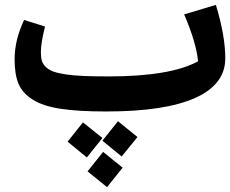

<svg xmlns="http://www.w3.org/2000/svg" viewBox="-20 -441 946 789"><path d="M867.2 -420.9Q905.8 -293.5 905.8 -201.2Q905.8 -93.8 781.5 -38.3Q657.2 17.1 416 17.1Q301.8 17.1 229.2 6.1Q156.7 -4.9 114.3 -31.7Q71.8 -58.6 55.9 -97.2Q40 -135.7 40 -196.8Q40 -277.3 79.1 -358.9L165 -332Q147.9 -263.7 147.9 -226.1Q147.9 -205.1 152.3 -190.7Q156.7 -176.3 169.2 -164.8Q181.6 -153.3 200.9 -146.5Q220.2 -139.6 252.4 -135Q284.7 -130.4 325.9 -128.7Q367.2 -127 426.8 -127Q680.2 -127 793.9 -189Q787.1 -264.6 736.8 -381.8ZM400.9 137.2 464.8 57.1 544.9 122.1 480 202.1ZM320.8 62 400.9 126 336.9 206.1 257.8 141.1ZM339.8 263.2 403.8 183.1 483.9 248 419.9 328.1Z"/></svg>

Font: FiraGO SemiBold
Style: Italic
Weight: 600
Italic angle: -8°
Designer: bBox Type GmbH
Foundry: bBox Type GmbH
Version: Version 1.001;PS 001.001;hotconv 1.0.88;makeotf.lib2.5.64775